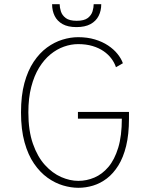

<svg xmlns="http://www.w3.org/2000/svg" viewBox="-20 -883 690 914"><path d="M353 11Q318 11 280 -0.2Q242 -11.5 206.5 -36.8Q171 -62 142.2 -103.8Q113.5 -145.5 96.8 -205.8Q80 -266 80 -348Q80 -428 96.2 -487.8Q112.5 -547.5 140.5 -589.2Q168.5 -631 203.8 -656.8Q239 -682.5 277.2 -694.2Q315.5 -706 352 -706Q396 -706 431.8 -695.2Q467.5 -684.5 494.5 -666.5Q521.5 -648.5 539.2 -626.5Q557 -604.5 565 -582L532 -563Q525 -584.5 510.2 -604.2Q495.5 -624 473 -639.5Q450.5 -655 420.2 -664Q390 -673 352 -673Q318.5 -673 284.5 -661Q250.5 -649 220.2 -624.2Q190 -599.5 166.2 -561Q142.5 -522.5 128.8 -469.5Q115 -416.5 115 -348Q115 -260.5 136.8 -198.5Q158.5 -136.5 194 -97.5Q229.5 -58.5 271.2 -40.2Q313 -22 353 -22Q392.5 -22 429.5 -37.8Q466.5 -53.5 496 -88.2Q525.5 -123 542.8 -179.8Q560 -236.5 560 -318H351V-350H594V-318Q594 -243.5 580.5 -188.2Q567 -133 543.2 -95Q519.5 -57 488.8 -33.5Q458 -10 423.2 0.5Q388.5 11 353 11ZM344 -754Q303.5 -754 278 -768.2Q252.5 -782.5 240.2 -807.2Q228 -832 228 -863H264Q264 -847.5 269.8 -829Q275.5 -810.5 292.8 -797.2Q310 -784 345 -784Q380.5 -784 397.8 -797.2Q415 -810.5 420.5 -829Q426 -847.5 426 -863H462Q462 -832 449.5 -807.2Q437 -782.5 410.8 -768.2Q384.5 -754 344 -754Z"/></svg>

Font: Trispace Thin
Style: Regular
Weight: 100
Designer: Tyler Finck
Foundry: Etcetera Type Company
Version: Version 1.210